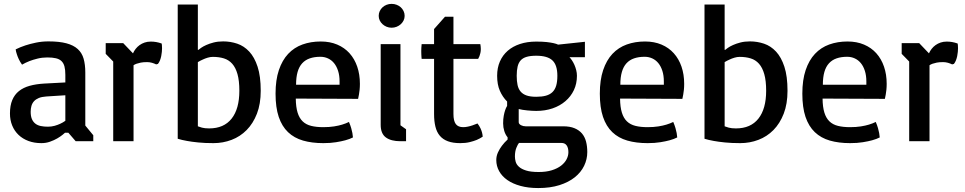

<svg xmlns="http://www.w3.org/2000/svg" viewBox="-20 -726 4959 987"><path d="M31.2 -142.6Q31.2 -183.1 43 -211.4Q54.7 -239.7 77.4 -257.8Q100.1 -275.9 132.6 -284.9Q165 -293.9 207 -296.4L315.9 -302.2V-341.3Q315.9 -367.7 311.3 -384.8Q306.6 -401.9 295.9 -412.1Q285.2 -422.4 267.3 -426.5Q249.5 -430.7 223.1 -430.7Q196.8 -430.7 173.1 -424.8Q149.4 -418.9 131.8 -412.1Q110.8 -403.8 93.3 -393.6Q82.5 -408.7 76.2 -422.6Q69.8 -436.5 66.4 -447.8Q62 -460.4 60.5 -472.2Q84 -483.9 110.8 -492.7Q134.3 -500.5 164.8 -506.8Q195.3 -513.2 229 -513.2Q284.7 -513.2 321.3 -503.4Q357.9 -493.7 379.6 -473.9Q401.4 -454.1 409.9 -424.1Q418.5 -394 418.5 -353V-80.6L459.5 -30.8V0H369.1L331.5 -43.5H314Q311.5 -41 301 -32.5Q290.5 -23.9 274.2 -14.4Q257.8 -4.9 237.1 2.4Q216.3 9.8 192.9 9.8Q156.2 9.8 126.5 -1.2Q96.7 -12.2 75.4 -32.5Q54.2 -52.7 42.7 -80.8Q31.2 -108.9 31.2 -142.6ZM137.7 -151.4Q137.7 -128.9 144 -114Q150.4 -99.1 161.9 -90.3Q173.3 -81.5 189.7 -78.1Q206.1 -74.7 226.1 -74.7Q244.6 -74.7 261 -79.3Q277.3 -84 289.6 -89.8Q303.7 -96.2 315.9 -105V-236.3L217.8 -230Q194.8 -228.5 179.4 -222.2Q164.1 -215.8 154.8 -205.6Q145.5 -195.3 141.6 -181.4Q137.7 -167.5 137.7 -151.4Z M613.3 -504.4 663.6 -451.7Q668.9 -463.9 677.5 -474.9Q686 -485.8 697.5 -494.1Q709 -502.4 723.4 -507.3Q737.8 -512.2 754.9 -512.2Q769 -512.2 782.2 -510Q795.4 -507.8 811 -502.4Q811.5 -501.5 812.3 -494.6Q813 -487.8 813 -477.5Q813 -469.7 812 -459.2Q811 -448.7 808.8 -437.7Q806.6 -426.8 802.5 -416Q798.3 -405.3 792 -397.5L782.7 -395Q772.9 -399.9 761 -403.3Q749 -406.7 736.3 -406.7Q716.8 -406.7 703.6 -404.1Q690.4 -401.4 682.1 -398.4Q672.4 -395 666.5 -390.6V0H562V-409.7L523.4 -449.2V-504.4Z M893.6 -702.6H997.1V-469.7H1000Q1003.4 -472.7 1013.7 -480Q1023.9 -487.3 1040.3 -494.6Q1056.6 -502 1078.4 -507.6Q1100.1 -513.2 1127.4 -513.2Q1164.6 -513.2 1199.5 -501.5Q1234.4 -489.7 1261.2 -460.9Q1288.1 -432.1 1304.2 -383.1Q1320.3 -334 1320.3 -259.3Q1320.3 -191.9 1300.8 -141.6Q1281.2 -91.3 1248 -57.6Q1214.8 -23.9 1170.7 -7.1Q1126.5 9.8 1077.1 9.8Q1032.7 9.8 998.8 6.3Q964.8 2.9 941.4 -1.5Q914.1 -6.3 893.6 -12.7ZM997.1 -76.7Q1003.9 -73.7 1018.3 -69.8Q1032.7 -65.9 1055.2 -65.9Q1130.9 -65.9 1170.7 -116.2Q1210.4 -166.5 1210.4 -259.3Q1210.4 -311 1200.9 -344.7Q1191.4 -378.4 1173.8 -398.2Q1156.2 -418 1131.1 -425.8Q1106 -433.6 1074.2 -433.6Q1061 -433.6 1047.4 -429.4Q1033.7 -425.3 1022.5 -419.9Q1009.3 -414.1 997.1 -406.7Z M1396.5 -244.6Q1396.5 -314.9 1413.6 -365.7Q1430.7 -416.5 1461.4 -449.2Q1492.2 -481.9 1534.9 -497.3Q1577.6 -512.7 1628.9 -512.7Q1676.3 -512.7 1713.6 -496.8Q1751 -481 1776.9 -452.1Q1802.7 -423.3 1816.4 -383.3Q1830.1 -343.3 1830.1 -294.9Q1830.1 -278.3 1828.6 -264.2Q1827.1 -250 1825.2 -239.7Q1823.2 -227.5 1820.8 -217.8L1500.5 -219.2Q1501 -175.8 1509.8 -147.2Q1518.6 -118.7 1535.9 -102.1Q1553.2 -85.4 1579.6 -78.9Q1606 -72.3 1642.1 -72.3Q1672.9 -72.3 1697.3 -76.2Q1721.7 -80.1 1738.8 -85.4Q1758.3 -91.3 1773.9 -99.1Q1781.2 -82 1785.4 -67.4Q1789.6 -52.7 1791.5 -42Q1793.5 -29.3 1794.4 -19.5Q1778.3 -11.2 1755.4 -4.9Q1735.8 0.5 1707.5 5.1Q1679.2 9.8 1642.1 9.8Q1583.5 9.8 1537.8 -3.4Q1492.2 -16.6 1460.7 -46.6Q1429.2 -76.7 1412.8 -125.2Q1396.5 -173.8 1396.5 -244.6ZM1725.6 -290.5V-307.1Q1725.6 -337.9 1718 -361.6Q1710.4 -385.3 1697.3 -401.4Q1684.1 -417.5 1666 -425.8Q1647.9 -434.1 1627 -434.1Q1596.2 -434.1 1572.8 -426Q1549.3 -418 1533.4 -400.6Q1517.6 -383.3 1509.8 -356Q1502 -328.6 1502 -290.5Z M1993.2 -583.5Q1979.5 -583.5 1967.5 -588.4Q1955.6 -593.3 1946.5 -601.6Q1937.5 -609.9 1932.1 -620.8Q1926.8 -631.8 1926.8 -644.5Q1926.8 -657.7 1932.1 -668.9Q1937.5 -680.2 1946.5 -688.5Q1955.6 -696.8 1967.5 -701.4Q1979.5 -706.1 1993.2 -706.1Q2006.8 -706.1 2019 -701.4Q2031.2 -696.8 2040.3 -688.5Q2049.3 -680.2 2054.7 -668.9Q2060.1 -657.7 2060.1 -644.5Q2060.1 -631.8 2054.7 -620.8Q2049.3 -609.9 2040.3 -601.6Q2031.2 -593.3 2019 -588.4Q2006.8 -583.5 1993.2 -583.5ZM1937 -499H2038.6V-82L2067.4 -61.5V0H2039.6L2038.6 -1V0Q1990.2 0 1963.6 -19.5Q1937 -39.1 1937 -84Z M2211.4 -423.3H2147.5Q2147 -428.7 2146.5 -435.1Q2146 -440.4 2145.8 -447.8Q2145.5 -455.1 2145.5 -463.9Q2145.5 -472.7 2146 -480.2Q2146.5 -487.8 2147.5 -499H2211.4V-576.7L2267.6 -640.1H2311V-499H2449.2Q2450.2 -494.1 2450.9 -487.3Q2451.7 -480.5 2451.7 -474.1Q2451.7 -462.9 2449.5 -453.6Q2447.3 -444.3 2444.8 -437.5Q2441.9 -429.7 2438 -423.3H2311V-140.1Q2311 -104.5 2323 -88.4Q2335 -72.3 2361.3 -72.3Q2372.6 -72.3 2385 -75Q2397.5 -77.6 2408.7 -81.5Q2421.4 -85.9 2434.6 -91.3Q2444.3 -78.6 2450 -66.4Q2455.6 -54.2 2458 -44.4Q2460.9 -33.2 2461.4 -23.4Q2447.8 -14.2 2430.7 -6.8Q2415.5 -0.5 2394.5 4.6Q2373.5 9.8 2346.2 9.8Q2308.1 9.8 2282.5 0.2Q2256.8 -9.3 2241 -28.1Q2225.1 -46.9 2218.3 -75Q2211.4 -103 2211.4 -139.6Z M2589.4 -20Q2578.1 -33.7 2572.3 -52.5Q2566.4 -71.3 2566.4 -91.8Q2566.4 -114.3 2569.6 -131.1Q2572.8 -147.9 2576.7 -159.2Q2581.1 -172.4 2586.9 -181.6V-204.1Q2563.5 -227.5 2549.6 -259.3Q2535.6 -291 2535.6 -336.4Q2535.6 -377.4 2549.8 -409.9Q2564 -442.4 2590.1 -465.1Q2616.2 -487.8 2653.3 -500Q2690.4 -512.2 2736.3 -512.2H2736.8Q2769 -512.2 2790.3 -509.8Q2811.5 -507.3 2824.7 -504.4Q2840.3 -501 2849.1 -496.6L2986.8 -511.2V-432.1H2907.2Q2913.6 -425.8 2920.4 -415.5Q2927.2 -405.3 2932.9 -392.6Q2938.5 -379.9 2942.1 -365.5Q2945.8 -351.1 2945.8 -336.4Q2945.8 -295.9 2930.2 -262.9Q2914.6 -230 2886.7 -206.1Q2858.9 -182.1 2820.6 -168.9Q2782.2 -155.8 2736.8 -155.8H2736.3Q2726.1 -155.8 2714.4 -156.5Q2702.6 -157.2 2690.4 -158.4Q2678.2 -159.7 2667 -161.4Q2655.8 -163.1 2646.5 -165.5V-98.1Q2646.5 -92.8 2649.9 -88.9Q2653.3 -85 2658.4 -82.3Q2663.6 -79.6 2669.9 -78.1Q2676.3 -76.7 2682.1 -76.7H2875Q2909.7 -76.7 2933.3 -66.9Q2957 -57.1 2971.7 -39.8Q2986.3 -22.5 2992.7 2Q2999 26.4 2999 55.7Q2999 92.8 2982.7 126.5Q2966.3 160.2 2934.6 185.5Q2902.8 210.9 2855.7 225.8Q2808.6 240.7 2747.1 240.7H2746.6Q2695.8 240.7 2655.8 229.7Q2615.7 218.8 2588.1 199.5Q2560.5 180.2 2545.9 153.8Q2531.2 127.4 2531.2 96.7Q2531.2 76.2 2540 57.1Q2548.8 38.1 2560.1 23.4Q2572.8 6.3 2589.4 -8.8ZM2736.8 -228.5Q2765.6 -228.5 2786.1 -234.1Q2806.6 -239.7 2819.8 -252.4Q2833 -265.1 2839.1 -285.6Q2845.2 -306.2 2845.2 -336.4Q2845.2 -391.6 2819.8 -415.5Q2794.4 -439.5 2736.8 -439.5H2736.3Q2707 -439.5 2687.5 -433.8Q2668 -428.2 2656.7 -415.8Q2645.5 -403.3 2640.9 -383.8Q2636.2 -364.3 2636.2 -336.4Q2636.2 -309.1 2640.6 -288.8Q2645 -268.6 2656.5 -255.1Q2668 -241.7 2687.3 -235.1Q2706.5 -228.5 2736.3 -228.5ZM2627 78.6Q2627 91.3 2630.9 105.5Q2634.8 119.6 2647.7 131.3Q2660.6 143.1 2684.6 150.6Q2708.5 158.2 2749 158.2H2749.5Q2788.1 158.2 2816.9 149.2Q2845.7 140.1 2864.5 125.5Q2883.3 110.8 2892.6 92.8Q2901.9 74.7 2901.9 56.6Q2901.9 33.7 2892.8 21.2Q2883.8 8.8 2866.2 8.8H2647.9Q2642.1 15.1 2634.5 33.7Q2627 52.2 2627 78.6Z M3063.5 -244.6Q3063.5 -314.9 3080.6 -365.7Q3097.7 -416.5 3128.4 -449.2Q3159.2 -481.9 3201.9 -497.3Q3244.6 -512.7 3295.9 -512.7Q3343.3 -512.7 3380.6 -496.8Q3418 -481 3443.8 -452.1Q3469.7 -423.3 3483.4 -383.3Q3497.1 -343.3 3497.1 -294.9Q3497.1 -278.3 3495.6 -264.2Q3494.1 -250 3492.2 -239.7Q3490.2 -227.5 3487.8 -217.8L3167.5 -219.2Q3168 -175.8 3176.8 -147.2Q3185.5 -118.7 3202.9 -102.1Q3220.2 -85.4 3246.6 -78.9Q3272.9 -72.3 3309.1 -72.3Q3339.8 -72.3 3364.3 -76.2Q3388.7 -80.1 3405.8 -85.4Q3425.3 -91.3 3440.9 -99.1Q3448.2 -82 3452.4 -67.4Q3456.5 -52.7 3458.5 -42Q3460.4 -29.3 3461.4 -19.5Q3445.3 -11.2 3422.4 -4.9Q3402.8 0.5 3374.5 5.1Q3346.2 9.8 3309.1 9.8Q3250.5 9.8 3204.8 -3.4Q3159.2 -16.6 3127.7 -46.6Q3096.2 -76.7 3079.8 -125.2Q3063.5 -173.8 3063.5 -244.6ZM3392.6 -290.5V-307.1Q3392.6 -337.9 3385 -361.6Q3377.4 -385.3 3364.3 -401.4Q3351.1 -417.5 3333 -425.8Q3314.9 -434.1 3293.9 -434.1Q3263.2 -434.1 3239.7 -426Q3216.3 -418 3200.4 -400.6Q3184.6 -383.3 3176.8 -356Q3168.9 -328.6 3168.9 -290.5Z M3601.6 -702.6H3705.1V-469.7H3708Q3711.4 -472.7 3721.7 -480Q3731.9 -487.3 3748.3 -494.6Q3764.6 -502 3786.4 -507.6Q3808.1 -513.2 3835.4 -513.2Q3872.6 -513.2 3907.5 -501.5Q3942.4 -489.7 3969.2 -460.9Q3996.1 -432.1 4012.2 -383.1Q4028.3 -334 4028.3 -259.3Q4028.3 -191.9 4008.8 -141.6Q3989.3 -91.3 3956.1 -57.6Q3922.9 -23.9 3878.7 -7.1Q3834.5 9.8 3785.2 9.8Q3740.7 9.8 3706.8 6.3Q3672.9 2.9 3649.4 -1.5Q3622.1 -6.3 3601.6 -12.7ZM3705.1 -76.7Q3711.9 -73.7 3726.3 -69.8Q3740.7 -65.9 3763.2 -65.9Q3838.9 -65.9 3878.7 -116.2Q3918.5 -166.5 3918.5 -259.3Q3918.5 -311 3908.9 -344.7Q3899.4 -378.4 3881.8 -398.2Q3864.3 -418 3839.1 -425.8Q3814 -433.6 3782.2 -433.6Q3769 -433.6 3755.4 -429.4Q3741.7 -425.3 3730.5 -419.9Q3717.3 -414.1 3705.1 -406.7Z M4104.5 -244.6Q4104.5 -314.9 4121.6 -365.7Q4138.7 -416.5 4169.4 -449.2Q4200.2 -481.9 4242.9 -497.3Q4285.6 -512.7 4336.9 -512.7Q4384.3 -512.7 4421.6 -496.8Q4459 -481 4484.9 -452.1Q4510.7 -423.3 4524.4 -383.3Q4538.1 -343.3 4538.1 -294.9Q4538.1 -278.3 4536.6 -264.2Q4535.2 -250 4533.2 -239.7Q4531.2 -227.5 4528.8 -217.8L4208.5 -219.2Q4209 -175.8 4217.8 -147.2Q4226.6 -118.7 4243.9 -102.1Q4261.2 -85.4 4287.6 -78.9Q4314 -72.3 4350.1 -72.3Q4380.9 -72.3 4405.3 -76.2Q4429.7 -80.1 4446.8 -85.4Q4466.3 -91.3 4481.9 -99.1Q4489.3 -82 4493.4 -67.4Q4497.6 -52.7 4499.5 -42Q4501.5 -29.3 4502.4 -19.5Q4486.3 -11.2 4463.4 -4.9Q4443.8 0.5 4415.5 5.1Q4387.2 9.8 4350.1 9.8Q4291.5 9.8 4245.8 -3.4Q4200.2 -16.6 4168.7 -46.6Q4137.2 -76.7 4120.8 -125.2Q4104.5 -173.8 4104.5 -244.6ZM4433.6 -290.5V-307.1Q4433.6 -337.9 4426 -361.6Q4418.5 -385.3 4405.3 -401.4Q4392.1 -417.5 4374 -425.8Q4356 -434.1 4335 -434.1Q4304.2 -434.1 4280.8 -426Q4257.3 -418 4241.5 -400.6Q4225.6 -383.3 4217.8 -356Q4210 -328.6 4210 -290.5Z M4705.1 -504.4 4755.4 -451.7Q4760.7 -463.9 4769.3 -474.9Q4777.8 -485.8 4789.3 -494.1Q4800.8 -502.4 4815.2 -507.3Q4829.6 -512.2 4846.7 -512.2Q4860.8 -512.2 4874 -510Q4887.2 -507.8 4902.8 -502.4Q4903.3 -501.5 4904.1 -494.6Q4904.8 -487.8 4904.8 -477.5Q4904.8 -469.7 4903.8 -459.2Q4902.8 -448.7 4900.6 -437.7Q4898.4 -426.8 4894.3 -416Q4890.1 -405.3 4883.8 -397.5L4874.5 -395Q4864.7 -399.9 4852.8 -403.3Q4840.8 -406.7 4828.1 -406.7Q4808.6 -406.7 4795.4 -404.1Q4782.2 -401.4 4773.9 -398.4Q4764.2 -395 4758.3 -390.6V0H4653.8V-409.7L4615.2 -449.2V-504.4Z"/></svg>

Font: Basic
Style: Regular
Weight: 400
Designer: Magnus Gaarde
Foundry: Magnus Gaarde
Version: Version 1.003; ttfautohint (v1.1) -l 6 -r 16 -G 0 -x 16 -D l